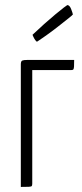

<svg xmlns="http://www.w3.org/2000/svg" viewBox="-20 -736 322 756"><path d="M62 0V-482Q62 -495 67.5 -497.5Q73 -500 88 -500H272Q272 -483 271.5 -474.5Q271 -466 269 -463Q267 -460 260 -460H107V-13Q107 -6 105 -3.5Q103 -1 93.5 -0.5Q84 0 62 0ZM126 -572Q123 -572 118.5 -578.5Q114 -585 111 -592Q108 -599 108 -599Q130 -620 153.5 -641Q177 -662 197.5 -679Q218 -696 231 -706Q244 -716 245 -716Q254 -716 260 -700.5Q266 -685 267 -679Q265 -676 251 -665Q237 -654 217 -638Q197 -622 173 -604.5Q149 -587 126 -572Z"/></svg>

Font: Yanone Kaffeesatz Light
Style: Regular
Weight: 300
Designer: Yanone (Cyrillic: Daniel Pouzeot, Huerta Tipografica, and Cyreal)
Foundry: Yanone
Version: Version 2.003